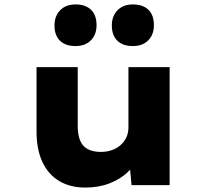

<svg xmlns="http://www.w3.org/2000/svg" viewBox="-20 -836 940 867"><path d="M365 11Q297 11 247.5 -18.5Q198 -48 171.5 -104.5Q145 -161 145 -242V-533H331V-268Q331 -228 341.5 -202Q352 -176 375.5 -163Q399 -150 436 -150Q461 -150 483.5 -157.5Q506 -165 523 -179.5Q540 -194 550 -214.5Q560 -235 560 -261V-533H746V0H574L564 -108L599 -120Q587 -87 555 -57Q523 -27 474.5 -8Q426 11 365 11ZM580 -628Q534 -628 509.5 -652.5Q485 -677 485 -721Q485 -763 510.5 -789.5Q536 -816 580 -816Q625 -816 650 -792Q675 -768 675 -722Q675 -680 649.5 -654Q624 -628 580 -628ZM321 -628Q275 -628 250.5 -652.5Q226 -677 226 -721Q226 -763 251.5 -789.5Q277 -816 321 -816Q366 -816 391 -792Q416 -768 416 -722Q416 -680 390.5 -654Q365 -628 321 -628Z"/></svg>

Font: Lexend Mega ExtraBold
Style: Regular
Weight: 800
Designer: Bonnie Shaver-Troup, Thomas Jockin
Foundry: Lexend
Version: Version 1.007